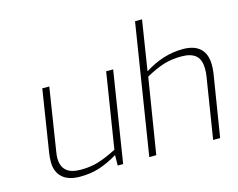

<svg xmlns="http://www.w3.org/2000/svg" viewBox="-105 -921 1345 1086"><g transform="rotate(-15 568.0 -378.5)"><path d="M99 -117Q99 -143 103 -169L160 -532H201L144 -168Q140 -144 140 -129Q140 -81 167 -56Q194 -31 253 -31Q310 -31 356.5 -45.5Q403 -60 464 -91L534 -532H575L491 0H459L460 -61Q405 -28 353.5 -11Q302 6 238 6Q170 6 134.5 -26.5Q99 -59 99 -117Z M765 -763H806L760 -471Q869 -541 985 -541Q1052 -541 1086.5 -508Q1121 -475 1121 -412Q1121 -391 1118 -367L1059 0H1018L1075 -359Q1078 -374 1078 -401Q1078 -455 1050 -479Q1022 -503 967 -503Q909 -503 862 -488.5Q815 -474 756 -441L685 0H644Z"/></g></svg>

Font: Exo ExtraLight
Style: Italic
Weight: 275
Italic angle: -9°
Designer: Natanael Gama
Foundry: Natanael Gama
Version: Version 1.500; ttfautohint (v1.6)